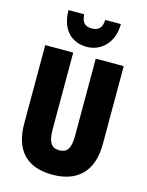

<svg xmlns="http://www.w3.org/2000/svg" viewBox="-138 -1032 865 1127"><g transform="rotate(15 294.0 -469.0)"><path d="M453 -948H358C356 -897 333 -879 293 -879C252 -879 233 -900 230 -948H135C135 -829 201 -767 293 -767C382 -767 453 -837 453 -948ZM533 -242V-714H363V-247C363 -167 342 -139 294 -139C249 -139 226 -168 226 -246V-714H56V-238C56 -72 140 10 292 10C448 10 533 -77 533 -242Z"/></g></svg>

Font: Noto Sans Armenian ExtraCondensed Black
Style: Regular
Weight: 900
Width: 2
Designer: Monotype Design Team
Foundry: Monotype Imaging Inc.
Version: Version 2.008